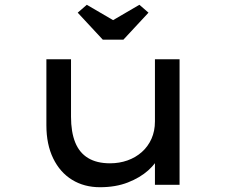

<svg xmlns="http://www.w3.org/2000/svg" viewBox="-20 -773 946 803"><path d="M398 10Q332 10 281.5 -21Q231 -52 202.5 -110.5Q174 -169 174 -249V-525H277V-285Q277 -221 294.5 -177.5Q312 -134 348.5 -112Q385 -90 440 -90Q479 -90 513 -102Q547 -114 573 -137Q599 -160 613.5 -192.5Q628 -225 628 -265V-525H731V0H628V-110L646 -122Q634 -91 600 -60.5Q566 -30 515 -10Q464 10 398 10ZM410 -607 305 -720 343 -753 468 -680H438L563 -753L601 -720L496 -607Z"/></svg>

Font: Lexend Tera
Style: Regular
Weight: 400
Designer: Bonnie Shaver-Troup, Thomas Jockin
Foundry: Lexend
Version: Version 1.007